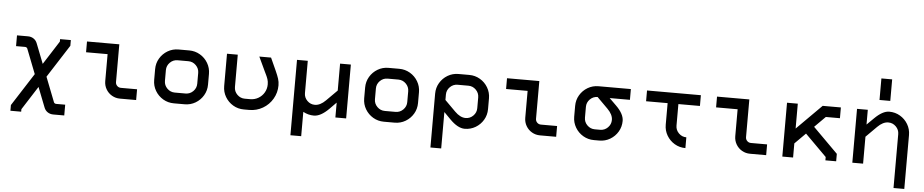

<svg xmlns="http://www.w3.org/2000/svg" viewBox="-49 -1188 8548 1776"><g transform="rotate(5 4225.0 -300.0)"><path d="M75 147 270 -157 181 -385Q179 -392 172.5 -396Q166 -400 159 -400H75V-500H177Q207 -500 230 -484.5Q253 -469 263 -442L335 -258L475 -477V-500H575V-447L380 -143L469 85Q471 92 477.5 96Q484 100 491 100H575V200H473Q443 200 420 184.5Q397 169 387 142L315 -42L175 177V200H75Z M925 -400H725V-500H1025V-150Q1025 -129 1039.5 -114.5Q1054 -100 1075 -100H1225V0H1075Q1034 0 999.5 -20Q965 -40 945 -74.5Q925 -109 925 -150Z M1675 0H1575Q1520 0 1474.5 -27Q1429 -54 1402 -99.5Q1375 -145 1375 -200V-300Q1375 -355 1402 -400.5Q1429 -446 1474.5 -473Q1520 -500 1575 -500H1675Q1729 -500 1775 -473Q1821 -446 1848 -400Q1875 -354 1875 -300V-200Q1875 -145 1848 -99.5Q1821 -54 1775.5 -27Q1730 0 1675 0ZM1575 -100H1675Q1716 -100 1745.5 -129.5Q1775 -159 1775 -200V-300Q1775 -341 1745.5 -370.5Q1716 -400 1675 -400H1575Q1534 -400 1504.5 -370.5Q1475 -341 1475 -300V-200Q1475 -159 1504.5 -129.5Q1534 -100 1575 -100Z M2025 -200V-500H2125V-200Q2125 -159 2154.5 -129.5Q2184 -100 2225 -100H2275Q2316 -100 2350.5 -120Q2385 -140 2405 -174.5Q2425 -209 2425 -250Q2425 -277 2418 -298Q2411 -319 2401 -339Q2391 -359 2387 -368L2325 -500H2434L2488 -381Q2506 -341 2515.5 -311.5Q2525 -282 2525 -250Q2525 -182 2491.5 -124.5Q2458 -67 2400.5 -33.5Q2343 0 2275 0H2225Q2170 0 2124.5 -27Q2079 -54 2052 -99.5Q2025 -145 2025 -200Z M2875 0Q2822 0 2775 -26V200H2675V-500H2775V-200Q2775 -159 2804.5 -129.5Q2834 -100 2875 -100Q2925 -100 2975 -150L3075 -250V-500H3175V0H3075V-138L3013 -75Q2938 0 2875 0Z M3625 0H3525Q3470 0 3424.5 -27Q3379 -54 3352 -99.5Q3325 -145 3325 -200V-300Q3325 -355 3352 -400.5Q3379 -446 3424.5 -473Q3470 -500 3525 -500H3625Q3679 -500 3725 -473Q3771 -446 3798 -400Q3825 -354 3825 -300V-200Q3825 -145 3798 -99.5Q3771 -54 3725.5 -27Q3680 0 3625 0ZM3525 -100H3625Q3666 -100 3695.5 -129.5Q3725 -159 3725 -200V-300Q3725 -341 3695.5 -370.5Q3666 -400 3625 -400H3525Q3484 -400 3454.5 -370.5Q3425 -341 3425 -300V-200Q3425 -159 3454.5 -129.5Q3484 -100 3525 -100Z M3975 -300Q3975 -355 4002 -400.5Q4029 -446 4074.5 -473Q4120 -500 4175 -500H4275Q4329 -500 4375 -473Q4421 -446 4448 -400Q4475 -354 4475 -300V-200Q4475 -145 4448 -99.5Q4421 -54 4375.5 -27Q4330 0 4275 0Q4211 0 4137 -75L4075 -138V200H3975ZM4175 -150Q4225 -100 4275 -100Q4316 -100 4345.5 -129.5Q4375 -159 4375 -200V-300Q4375 -341 4345.5 -370.5Q4316 -400 4275 -400H4175Q4134 -400 4104.5 -370.5Q4075 -341 4075 -300V-250Z M4825 -400H4625V-500H4925V-150Q4925 -129 4939.5 -114.5Q4954 -100 4975 -100H5125V0H4975Q4934 0 4899.5 -20Q4865 -40 4845 -74.5Q4825 -109 4825 -150Z M5775 -400H5587L5650 -338Q5725 -265 5725 -200Q5725 -145 5698 -99.5Q5671 -54 5625.5 -27Q5580 0 5525 0H5475Q5421 0 5375 -27Q5329 -54 5302 -100Q5275 -146 5275 -200V-300Q5275 -355 5302 -400.5Q5329 -446 5374.5 -473Q5420 -500 5475 -500H5775ZM5475 -100H5525Q5566 -100 5595.5 -129.5Q5625 -159 5625 -200Q5625 -250 5575 -300L5475 -400Q5434 -400 5404.5 -370.5Q5375 -341 5375 -300V-200Q5375 -159 5404.5 -129.5Q5434 -100 5475 -100Z M6125 -200V-400H5925V-500H6425V-400H6225V-200Q6225 -159 6254.5 -129.5Q6284 -100 6325 -100V0Q6270 0 6224.5 -27Q6179 -54 6152 -99.5Q6125 -145 6125 -200Z M6775 -400H6575V-500H6875V-150Q6875 -129 6889.5 -114.5Q6904 -100 6925 -100H7075V0H6925Q6884 0 6849.5 -20Q6815 -40 6795 -74.5Q6775 -109 6775 -150Z M7625 -31 7425 -231 7325 -131V0H7225V-500H7325V-269L7556 -500H7725V-400H7594L7494 -300L7725 -69V0H7625Z M8175 -500Q8230 -500 8275.5 -473Q8321 -446 8348 -400.5Q8375 -355 8375 -300V200H8275V-300Q8275 -341 8245.5 -370.5Q8216 -400 8175 -400Q8125 -400 8075 -350L7975 -250V0H7875V-500H7975V-363L8038 -425Q8113 -500 8175 -500ZM8175 -800V-600H8075V-800Z"/></g></svg>

Font: Monoikos Medium
Style: Regular
Weight: 500
Designer: Brian Krent
Version: Version 0.088